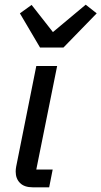

<svg xmlns="http://www.w3.org/2000/svg" viewBox="-20 -800 433 820"><path d="M120 0Q84 0 65.5 -18.5Q47 -37 47 -67Q47 -72 47.5 -77.5Q48 -83 49 -88L135 -518H224L135 -76H205L190 0ZM151 -597 65 -743 115 -779 206 -663 346 -780 393 -743 251 -597Z"/></svg>

Font: IBM Plex Sans Text
Style: Italic
Weight: 450
Italic angle: -11°
Designer: Mike Abbink, Paul van der Laan, Pieter van Rosmalen
Foundry: Bold Monday
Version: Version 3.005